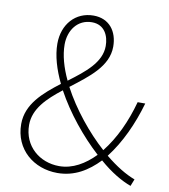

<svg xmlns="http://www.w3.org/2000/svg" viewBox="-84 -810 788 895"><g transform="rotate(10 310.5 -363.0)"><path d="M247 13C328 13 390 -26 443 -81C498 -33 550 -3 594 13L607 -20C564 -36 516 -65 465 -107C523 -182 566 -276 595 -377H559C533 -282 494 -197 440 -129C363 -198 284 -295 233 -392C316 -456 402 -518 402 -612C402 -684 362 -739 287 -739C202 -739 143 -673 143 -581C143 -524 162 -461 192 -399C115 -340 42 -277 42 -183C42 -62 136 13 247 13ZM418 -103C370 -54 314 -20 250 -20C157 -20 79 -85 79 -185C79 -262 138 -318 206 -371C259 -273 338 -176 418 -103ZM220 -419C193 -476 177 -532 177 -583C177 -650 217 -707 285 -707C345 -707 367 -657 367 -609C367 -531 296 -476 220 -419Z"/></g></svg>

Font: Harano Aji Gothic ExtraLight
Style: Regular
Weight: 250
Foundry: Masamichi Hosoda
Version: HaranoAjiGothic-ExtraLight version 20230610;ttx 4.39.4